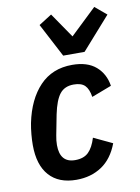

<svg xmlns="http://www.w3.org/2000/svg" viewBox="-89 -849 669 920"><g transform="rotate(-10 245.5 -388.5)"><path d="M208 12Q122 12 76 -39.5Q30 -91 30 -188Q30 -212 32.5 -240Q35 -268 40 -294Q63 -406 124 -470Q185 -534 282 -534Q356 -534 397.5 -498Q439 -462 448 -403L351 -366Q345 -405 327.5 -422.5Q310 -440 273 -440Q229 -440 205.5 -410.5Q182 -381 168 -313L149 -215Q144 -190 144 -168Q144 -82 218 -82Q260 -82 283 -104.5Q306 -127 320 -173L411 -130Q384 -58 331.5 -23Q279 12 208 12ZM248 -585 162 -749 225 -789 308 -668 435 -789 491 -742 352 -585Z"/></g></svg>

Font: IBM Plex Sans Condensed SemiBold
Style: Italic
Weight: 600
Width: 3
Italic angle: -11°
Designer: Mike Abbink, Paul van der Laan, Pieter van Rosmalen
Foundry: Bold Monday
Version: Version 1.3